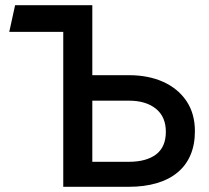

<svg xmlns="http://www.w3.org/2000/svg" viewBox="-20 -720 806 740"><path d="M223.8 -597.2H15.7L38.2 -700H335.8ZM223.8 0V-700H335.8V-430.2H477.2Q551.6 -430.2 608.8 -404.6Q666 -378.9 698.6 -330.6Q731.2 -282.2 731.2 -214.5Q731.2 -162.6 714.2 -122.6Q697.2 -82.6 664.3 -55.3Q631.4 -27.9 583.8 -14Q536.2 0 474.7 0ZM335.8 -96.4H476.1Q544 -96.4 581.6 -124.9Q619.2 -153.5 619.2 -212.1Q619.2 -270.1 580.8 -301Q542.3 -332 477.1 -332H335.8Z"/></svg>

Font: Geologica-Sharp
Style: Regular
Weight: 100
Designer: Sindre Bremnes, Frode Helland
Foundry: Monokrom Skriftforlag AS
Version: Version 1.010;gftools[0.9.28]